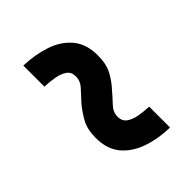

<svg xmlns="http://www.w3.org/2000/svg" viewBox="-8 -632 631 631"><g transform="rotate(45 308.0 -316.5)"><path d="M553 -415Q552 -362 536.5 -317Q521 -272 489 -245Q457 -218 404 -218Q364 -218 337.5 -233Q311 -248 291 -265Q270 -284 253.5 -299.5Q237 -315 215 -315Q195 -315 185 -301Q175 -287 171 -265Q167 -243 166 -218H68Q70 -272 85 -316.5Q100 -361 132.5 -388Q165 -415 218 -415Q258 -415 284.5 -400.5Q311 -386 330 -368Q351 -350 368 -334Q385 -318 406 -318Q426 -318 436.5 -332Q447 -346 451 -368.5Q455 -391 456 -415Z"/></g></svg>

Font: Kufam SemiBold
Style: Italic
Weight: 600
Italic angle: -11°
Designer: Artur Schmal
Foundry: Original Type
Version: Version 1.301; ttfautohint (v1.8.3)